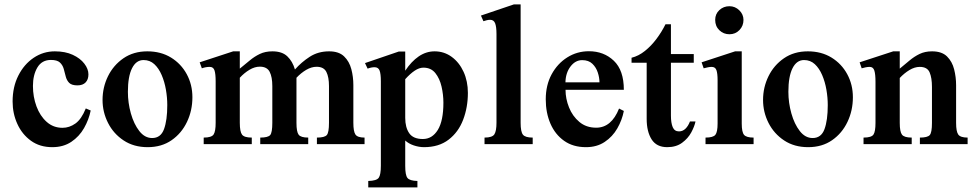

<svg xmlns="http://www.w3.org/2000/svg" viewBox="-20 -647 4367 862"><path d="M365.2 -160.2 387.2 -150.9Q378.9 -109.9 357.4 -72Q335.9 -34.2 300.3 -10.3Q264.6 13.7 214.8 13.7Q158.7 13.7 118.9 -15.1Q79.1 -43.9 57.9 -90.6Q36.6 -137.2 36.6 -191.4Q36.6 -256.8 62.3 -307.6Q87.9 -358.4 131.1 -387.5Q174.3 -416.5 226.1 -416.5Q272.9 -416.5 306.6 -400.9Q340.3 -385.3 358.6 -361.3Q377 -337.4 377 -313Q377 -290 364.3 -276.9Q351.6 -263.7 327.6 -263.7Q301.8 -263.7 290.5 -275.1Q279.3 -286.6 275.1 -303.7Q271 -320.8 266.1 -337.9Q261.2 -355 248.8 -366.5Q236.3 -377.9 208.5 -377.9Q168 -377.9 147.9 -344.2Q127.9 -310.5 127.9 -261.2Q127.9 -212.4 143.8 -169.4Q159.7 -126.5 189.5 -99.9Q219.2 -73.2 260.7 -73.2Q291.5 -73.2 318.6 -92.5Q345.7 -111.8 365.2 -160.2Z M843.8 -210.4Q843.8 -150.9 819.6 -99.9Q795.4 -48.8 750.5 -17.6Q705.6 13.7 643.1 13.7Q580.6 13.7 535.2 -16.4Q489.7 -46.4 465.1 -95Q440.4 -143.6 440.4 -198.2Q440.4 -254.9 464.8 -304.7Q489.3 -354.5 534.4 -385.5Q579.6 -416.5 641.6 -416.5Q702.1 -416.5 747.6 -388.7Q793 -360.8 818.4 -314Q843.8 -267.1 843.8 -210.4ZM731 -175.3Q731 -209 724.9 -244.4Q718.8 -279.8 705.8 -310.1Q692.9 -340.3 672.9 -358.9Q652.8 -377.4 624.5 -377.4Q591.3 -377.4 572.8 -340.6Q554.2 -303.7 554.2 -234.9Q554.2 -185.5 567.6 -137.7Q581.1 -89.8 605.5 -58.6Q629.9 -27.3 663.1 -27.3Q701.7 -27.3 716.3 -67.1Q731 -106.9 731 -175.3Z M1616.7 0H1402.8V-29.3Q1437.5 -29.3 1447.3 -40.8Q1457 -52.2 1457 -95.7V-260.3Q1457 -300.8 1445.3 -324Q1433.6 -347.2 1401.4 -347.2Q1378.4 -347.2 1354.7 -333.3Q1331.1 -319.3 1311 -297.9V-95.2Q1311 -55.2 1320.8 -42.2Q1330.6 -29.3 1363.8 -29.3V0H1148.4V-29.3Q1183.1 -29.3 1192.9 -40.5Q1202.6 -51.8 1202.6 -95.7V-260.3Q1202.6 -301.3 1190.7 -324.5Q1178.7 -347.7 1146.5 -347.7Q1123.5 -347.7 1100.1 -333.7Q1076.7 -319.8 1056.6 -297.9V-95.7Q1056.6 -55.7 1066.7 -42.5Q1076.7 -29.3 1110.4 -29.3V0H894.5V-29.3Q929.7 -29.3 939 -43.2Q948.2 -57.1 948.2 -95.7V-282.2Q948.2 -314.9 943.1 -330.8Q938 -346.7 921.4 -346.7Q903.8 -346.7 886.2 -340.3L876.5 -367.2L1026.9 -416.5H1056.6V-338.9Q1079.6 -357.4 1100.8 -375.2Q1122.1 -393.1 1146.5 -404.8Q1170.9 -416.5 1203.1 -416.5Q1246.6 -416.5 1270 -394Q1293.5 -371.6 1304.2 -335Q1333 -367.7 1370.6 -392.1Q1408.2 -416.5 1457.5 -416.5Q1501.5 -416.5 1524.9 -393.8Q1548.3 -371.1 1557.4 -336.4Q1566.4 -301.8 1566.4 -265.1V-95.7Q1566.4 -57.1 1575.7 -43.2Q1585 -29.3 1616.7 -29.3Z M2080.6 -230Q2080.6 -165 2059.3 -109.4Q2038.1 -53.7 1994.1 -20Q1950.2 13.7 1883.8 13.7Q1861.3 13.7 1837.9 5.9Q1814.5 -2 1799.3 -16.1V97.7Q1799.3 139.2 1809.3 151.9Q1819.3 164.6 1854 165.5V194.3H1633.3V165.5Q1670.9 164.6 1680.4 151.1Q1689.9 137.7 1689.9 96.7V-281.7Q1689.9 -315.9 1684.1 -330.6Q1678.2 -345.2 1661.6 -345.2Q1647 -345.2 1630.4 -338.9L1618.7 -363.8L1770 -415.5H1799.3V-329.6Q1826.7 -371.1 1859.9 -393.8Q1893.1 -416.5 1931.2 -416.5Q1974.1 -416.5 2008.1 -391.6Q2042 -366.7 2061.3 -324.5Q2080.6 -282.2 2080.6 -230ZM1970.7 -186Q1970.7 -221.7 1962.4 -258.1Q1954.1 -294.4 1934.6 -318.8Q1915 -343.3 1880.9 -343.3Q1862.3 -343.3 1842 -329.8Q1821.8 -316.4 1799.3 -291.5V-117.7Q1799.3 -75.2 1817.1 -49.1Q1835 -22.9 1878.4 -22.9Q1920.4 -22.9 1945.6 -63.7Q1970.7 -104.5 1970.7 -186Z M2371.6 0H2155.3V-29.3Q2190.4 -29.3 2199.7 -44.2Q2209 -59.1 2209 -95.7V-494.1Q2209 -526.9 2202.9 -542.5Q2196.8 -558.1 2180.7 -558.1Q2172.9 -558.1 2165.5 -556.2Q2158.2 -554.2 2150.4 -551.8L2139.2 -577.1L2287.6 -627.4H2317.4V-95.7Q2317.4 -55.2 2327.9 -42.2Q2338.4 -29.3 2371.6 -29.3Z M2759.3 -159.7 2780.8 -148.9Q2772.9 -107.9 2751.5 -70.6Q2730 -33.2 2694.8 -9.8Q2659.7 13.7 2610.8 13.7Q2552.7 13.7 2512.5 -14.9Q2472.2 -43.5 2451.2 -92Q2430.2 -140.6 2430.2 -201.2Q2430.2 -264.6 2456.5 -313.2Q2482.9 -361.8 2526.9 -389.4Q2570.8 -417 2624 -417Q2690.9 -417 2735.8 -374.3Q2780.8 -331.5 2780.8 -243.7H2519Q2519 -203.6 2534.7 -164.6Q2550.3 -125.5 2581.1 -99.6Q2611.8 -73.7 2656.7 -73.7Q2725.1 -73.7 2759.3 -159.7ZM2518.6 -277.3H2671.4Q2671.4 -298.3 2663.8 -321.5Q2656.2 -344.7 2639.4 -360.8Q2622.6 -377 2593.8 -377Q2563 -377 2541.3 -348.4Q2519.5 -319.8 2518.6 -277.3Z M3077.6 -101.6H3102.5Q3098.1 -79.6 3083.5 -52.5Q3068.8 -25.4 3042.2 -5.9Q3015.6 13.7 2975.6 13.7Q2927.7 13.7 2905.5 -21.2Q2883.3 -56.2 2883.3 -113.3V-365.2H2815.4V-387.7Q2847.2 -395.5 2875.7 -418.5Q2904.3 -441.4 2927.7 -472.9Q2951.2 -504.4 2967.8 -538.1H2992.2V-404.3H3094.7V-365.2H2992.2V-127.9Q2992.2 -95.2 3000.2 -76.2Q3008.3 -57.1 3028.3 -57.1Q3044.9 -57.1 3057.4 -69.1Q3069.8 -81.1 3077.6 -101.6Z M3317.9 -557.6Q3317.9 -530.8 3299.8 -512Q3281.7 -493.2 3254.9 -493.2Q3228.5 -493.2 3209.7 -511.2Q3190.9 -529.3 3190.9 -557.6Q3190.9 -584.5 3209.7 -601.8Q3228.5 -619.1 3254.9 -619.1Q3280.3 -619.1 3299.1 -600.8Q3317.9 -582.5 3317.9 -557.6ZM3363.3 0H3147.5V-29.3Q3181.6 -29.3 3191.7 -41.7Q3201.7 -54.2 3201.7 -92.8V-287.1Q3201.7 -317.4 3196.5 -332Q3191.4 -346.7 3174.8 -346.7Q3168 -346.7 3157.7 -344.7Q3147.5 -342.8 3139.2 -340.3L3129.9 -367.2L3280.3 -416.5H3310.1V-92.3Q3310.1 -53.7 3320.6 -41.5Q3331.1 -29.3 3363.3 -29.3Z M3809.1 -210.4Q3809.1 -150.9 3784.9 -99.9Q3760.7 -48.8 3715.8 -17.6Q3670.9 13.7 3608.4 13.7Q3545.9 13.7 3500.5 -16.4Q3455.1 -46.4 3430.4 -95Q3405.8 -143.6 3405.8 -198.2Q3405.8 -254.9 3430.2 -304.7Q3454.6 -354.5 3499.8 -385.5Q3544.9 -416.5 3606.9 -416.5Q3667.5 -416.5 3712.9 -388.7Q3758.3 -360.8 3783.7 -314Q3809.1 -267.1 3809.1 -210.4ZM3696.3 -175.3Q3696.3 -209 3690.2 -244.4Q3684.1 -279.8 3671.1 -310.1Q3658.2 -340.3 3638.2 -358.9Q3618.2 -377.4 3589.8 -377.4Q3556.6 -377.4 3538.1 -340.6Q3519.5 -303.7 3519.5 -234.9Q3519.5 -185.5 3533 -137.7Q3546.4 -89.8 3570.8 -58.6Q3595.2 -27.3 3628.4 -27.3Q3667 -27.3 3681.6 -67.1Q3696.3 -106.9 3696.3 -175.3Z M4324.2 0H4109.9V-29.3Q4144 -29.3 4154.1 -40.5Q4164.1 -51.8 4164.1 -95.2V-256.8Q4164.1 -297.4 4153.6 -322Q4143.1 -346.7 4109.4 -346.7Q4086.4 -346.7 4063 -332.5Q4039.6 -318.4 4019.5 -296.9V-95.2Q4019.5 -55.7 4029.5 -42.5Q4039.6 -29.3 4073.2 -29.3V0H3856.9V-29.3Q3892.6 -29.3 3901.6 -43Q3910.6 -56.6 3910.6 -95.2V-280.3Q3910.6 -313.5 3905.5 -330.1Q3900.4 -346.7 3884.3 -346.7Q3876.5 -346.7 3866.2 -344.7Q3856 -342.8 3848.6 -340.3L3839.4 -367.2L3990.2 -416.5H4019.5V-338.9Q4042 -357.4 4063.2 -375.2Q4084.5 -393.1 4108.6 -404.8Q4132.8 -416.5 4164.6 -416.5Q4208.5 -416.5 4231.7 -393.6Q4254.9 -370.6 4263.7 -335.7Q4272.5 -300.8 4272.5 -264.2V-95.2Q4272.5 -56.6 4282.2 -43Q4292 -29.3 4324.2 -29.3Z"/></svg>

Font: Scheherazade New SemiBold
Style: Regular
Weight: 600
Designer: SIL International
Foundry: SIL International
Version: Version 4.000